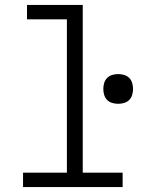

<svg xmlns="http://www.w3.org/2000/svg" viewBox="-20 -755 640 775"><path d="M73 0V-58H250V-677H89V-735H314V-58H475V0ZM457 -336Q445 -336 433 -339.5Q421 -343 412.5 -351.5Q404 -360 400.5 -372Q397 -384 397 -396Q397 -408 400.5 -420Q404 -432 412.5 -440.5Q421 -449 433 -452.5Q445 -456 457 -456Q469 -456 481 -452.5Q493 -449 501.5 -440.5Q510 -432 513.5 -420Q517 -408 517 -396Q517 -384 513.5 -372Q510 -360 501.5 -351.5Q493 -343 481 -339.5Q469 -336 457 -336Z"/></svg>

Font: Iosevka Light Extended
Style: Regular
Weight: 300
Width: 7
Monospace: yes
Designer: Belleve Invis
Foundry: Belleve Invis
Version: Version 32.5.0; ttfautohint (v1.8.4)